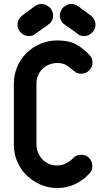

<svg xmlns="http://www.w3.org/2000/svg" viewBox="-20 -939 520 969"><path d="M348 -140Q364 -158 390 -158Q416 -158 431 -140.5Q446 -123 446 -100Q446 -80 432 -64Q400 -29 358.5 -9.5Q317 10 269 10Q224 10 184 -7.5Q144 -25 114 -54.5Q84 -84 67 -123.5Q50 -163 50 -208V-517Q50 -562 67 -602Q84 -642 114 -671.5Q144 -701 184 -718Q224 -735 269 -735Q326 -735 363 -715.5Q400 -696 432 -661Q447 -644 447 -624Q447 -602 431 -584.5Q415 -567 390 -567Q373 -567 362 -574.5Q351 -582 340 -591Q328 -602 312 -611.5Q296 -621 269 -621Q248 -621 229 -613.5Q210 -606 195.5 -592.5Q181 -579 172.5 -559.5Q164 -540 164 -517V-208Q164 -190 171 -171.5Q178 -153 191 -138Q204 -123 223.5 -113.5Q243 -104 269 -104Q295 -104 316 -116Q337 -128 348 -140ZM439 -860 443 -856Q445 -854 446.5 -853Q448 -852 449 -850Q462 -833 462 -815Q462 -797 451 -781L445 -775Q441 -771 437 -769L440 -770Q425 -757 404 -757Q396 -757 387 -759.5Q378 -762 370 -769H371L339 -792L306 -815L303 -818Q299 -820 294 -825Q282 -842 282 -861Q282 -878 293 -894L292 -893Q295 -898 296.5 -899.5Q298 -901 301 -903Q302 -904 302.5 -904Q303 -904 304 -905Q320 -919 340 -919Q357 -919 374 -908ZM156 -908Q173 -919 190 -919Q210 -919 226 -905Q227 -904 227.5 -904Q228 -904 229 -903Q232 -901 233.5 -899.5Q235 -898 238 -893L237 -894Q248 -878 248 -861Q248 -842 236 -825Q231 -820 227 -818L224 -815L192 -792L159 -769H160Q152 -762 143 -759.5Q134 -757 126 -757Q105 -757 90 -770L93 -769Q89 -771 85 -775L79 -781Q68 -797 68 -815Q68 -833 81 -850Q82 -852 83.5 -853Q85 -854 87 -856L91 -860Z"/></svg>

Font: VDS
Style: Bold
Weight: 700
Designer: artmaker
Foundry: artmaker
Version: Version 1.000 2009 initial release